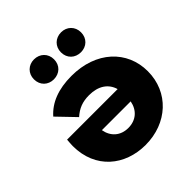

<svg xmlns="http://www.w3.org/2000/svg" viewBox="-206 -907 1061 1061"><g transform="rotate(-45 324.5 -376.5)"><path d="M439 -220C428 -161 386 -125 326 -125C266 -125 224 -162 214 -220ZM307 -551C204 -551 128 -521 77 -463L176 -360C212 -392 248 -407 301 -407C372 -407 420 -375 436 -319H41C40 -304 38 -286 38 -272C38 -94 167 9 327 9C497 9 624 -107 624 -271C624 -432 499 -551 307 -551ZM225 -606C270 -606 304 -637 304 -684C304 -730 270 -762 225 -762C181 -762 147 -730 147 -684C147 -637 181 -606 225 -606ZM437 -606C481 -606 515 -637 515 -684C515 -730 481 -762 437 -762C392 -762 358 -730 358 -684C358 -637 392 -606 437 -606Z"/></g></svg>

Font: Montserrat-Alt1 ExtBd
Style: Regular
Weight: 800
Designer: Differentunic
Foundry: Differentunic
Version: Version 7.222